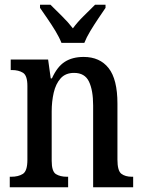

<svg xmlns="http://www.w3.org/2000/svg" viewBox="-20 -786 602 806"><path d="M21 0V-44H27Q57 -44 76 -56Q95 -68 95 -115V-425Q95 -469 76.5 -480.5Q58 -492 30 -492H25V-536H182L193 -457H198Q220 -506 252 -526.5Q284 -547 331 -547Q399 -547 436 -500Q473 -453 473 -351V-116Q473 -69 489.5 -56.5Q506 -44 534 -44H539V0H371V-343Q371 -407 353.5 -443.5Q336 -480 291 -480Q255 -480 234.5 -457Q214 -434 205.5 -397Q197 -360 197 -318V-111Q197 -66 215 -55Q233 -44 261 -44H266V0ZM238 -606Q229 -629 213 -655.5Q197 -682 179 -708Q161 -734 148 -753V-766H192Q214 -744 240 -718.5Q266 -693 286 -667Q305 -693 331 -718.5Q357 -744 379 -766H423V-753Q410 -734 392.5 -708Q375 -682 359 -655.5Q343 -629 334 -606Z"/></svg>

Font: Noto Serif Lao Condensed Medium
Style: Regular
Weight: 500
Width: 3
Designer: Monotype Design Team
Foundry: Monotype Imaging Inc.
Version: Version 2.003; ttfautohint (v1.8.4.7-5d5b)